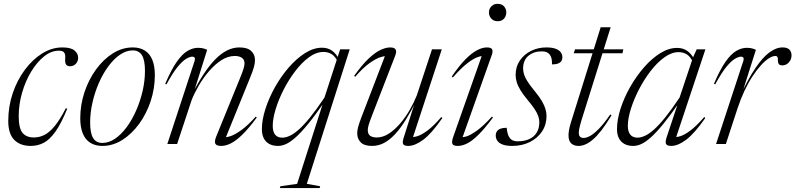

<svg xmlns="http://www.w3.org/2000/svg" viewBox="-20 -750 4142 1000"><path d="M286.5 -486Q246.5 -486 209.2 -456Q172 -426 142.2 -376.8Q112.5 -327.5 95 -267Q77.5 -206.5 77.5 -145Q77.5 -82.5 97.2 -58.2Q117 -34 156.5 -34Q184.5 -34 210.5 -46.8Q236.5 -59.5 263.8 -92Q291 -124.5 322.5 -185.5L330.5 -184.5Q299 -107 269 -64.8Q239 -22.5 207.8 -6.2Q176.5 10 140 10Q85.5 10 54.2 -21.5Q23 -53 23 -120.5Q23 -195 46 -263.5Q69 -332 109 -386Q149 -440 199.5 -471.5Q250 -503 305 -503Q348.5 -503 367.8 -487.2Q387 -471.5 387 -449Q387 -430.5 375 -417.8Q363 -405 345 -405Q330 -405 324 -414.2Q318 -423.5 319.5 -445Q321.5 -467 314 -476.5Q306.5 -486 286.5 -486Z M671.5 -503Q709 -503 734.8 -486.5Q760.5 -470 773.5 -438Q786.5 -406 786.5 -358.5Q786.5 -289.5 764.8 -223.5Q743 -157.5 704.8 -105Q666.5 -52.5 617.2 -21.2Q568 10 513 10Q476 10 450 -6.5Q424 -23 411 -55.2Q398 -87.5 398 -134Q398 -203.5 419.8 -269.2Q441.5 -335 479.8 -387.8Q518 -440.5 567.2 -471.8Q616.5 -503 671.5 -503ZM513.5 -5.5Q547 -5.5 579.2 -27.5Q611.5 -49.5 639.8 -87.8Q668 -126 689.2 -174.5Q710.5 -223 722.8 -276.2Q735 -329.5 735 -381Q735 -436.5 719.5 -462Q704 -487.5 671 -487.5Q638 -487.5 605.5 -465.5Q573 -443.5 544.8 -405.2Q516.5 -367 495.2 -318.5Q474 -270 461.8 -216.8Q449.5 -163.5 449.5 -111.5Q449.5 -56.5 465 -31Q480.5 -5.5 513.5 -5.5Z M847 -310.5 840.5 -313.5Q872.5 -388.5 901.2 -429Q930 -469.5 957.2 -485.2Q984.5 -501 1012 -501Q1022 -501 1030 -499.8Q1038 -498.5 1045 -496.2Q1052 -494 1059 -490.5L988.5 -267L980 -258Q1010.5 -318 1040.5 -363.8Q1070.5 -409.5 1100.5 -440.2Q1130.5 -471 1162 -487Q1193.5 -503 1227 -503Q1268.5 -503 1288.2 -484.5Q1308 -466 1308 -437.5Q1308 -421.5 1302.8 -401.5Q1297.5 -381.5 1281 -341.5L1150 -19L1139 -36.5Q1154 -32.5 1178.5 -40.2Q1203 -48 1236.8 -72.2Q1270.5 -96.5 1312 -142.5L1317.5 -138Q1275.5 -81 1242.2 -48.8Q1209 -16.5 1182.2 -3.2Q1155.5 10 1132.5 10Q1107 10 1101.5 -1.8Q1096 -13.5 1106 -38.5L1228.5 -339Q1243 -374 1248.2 -391.5Q1253.5 -409 1253.5 -419.5Q1253.5 -440 1239.5 -449.2Q1225.5 -458.5 1203.5 -458.5Q1167.5 -458.5 1133.5 -436.8Q1099.5 -415 1069.5 -380.2Q1039.5 -345.5 1016.2 -305.8Q993 -266 978.5 -230L902.5 0H851.5L994 -434Q997 -444.5 993.5 -449.8Q990 -455 981.5 -455Q969.5 -455 950.2 -444Q931 -433 905.2 -401.8Q879.5 -370.5 847 -310.5Z M1527.5 207.5 1664 -219H1669.5Q1621 -148.5 1584.2 -103.8Q1547.5 -59 1519.5 -34.2Q1491.5 -9.5 1469.8 0.2Q1448 10 1428.5 10Q1401 10 1382 -0.5Q1363 -11 1353.5 -30.5Q1344 -50 1344 -77Q1344 -125 1362.2 -182.2Q1380.5 -239.5 1412 -295.8Q1443.5 -352 1483.8 -398.5Q1524 -445 1568.5 -473.2Q1613 -501.5 1657 -501.5Q1688.5 -501.5 1710.8 -485Q1733 -468.5 1749 -435L1741.5 -423Q1728 -454.5 1708.8 -467Q1689.5 -479.5 1665 -479.5Q1627 -479.5 1589.2 -451.8Q1551.5 -424 1517.5 -379.2Q1483.5 -334.5 1457 -282.5Q1430.5 -230.5 1415.5 -180.8Q1400.5 -131 1400.5 -94.5Q1400.5 -64 1413 -48.5Q1425.5 -33 1450.5 -33Q1468.5 -33 1489.5 -42.8Q1510.5 -52.5 1536.5 -75.5Q1562.5 -98.5 1595.5 -139.2Q1628.5 -180 1670 -242L1736.5 -446.5L1751.5 -493H1801.5L1578 207.5L1647.5 220L1645 229.5H1437.5L1440.5 220Z M2083 -34.5 2141 -217 2148.5 -226Q2120 -168.5 2092.5 -124.5Q2065 -80.5 2037 -50.5Q2009 -20.5 1979.8 -5.2Q1950.5 10 1917.5 10Q1877.5 10 1859 -8.5Q1840.5 -27 1840.5 -55.5Q1840.5 -70.5 1845.2 -88.2Q1850 -106 1861.5 -137L1991 -474L2003.5 -455.5Q1990 -460.5 1964.8 -453.2Q1939.5 -446 1905 -421.5Q1870.5 -397 1830 -350L1824.5 -355Q1866 -413 1900 -445Q1934 -477 1962 -490Q1990 -503 2012.5 -503Q2034 -503 2040.5 -492.2Q2047 -481.5 2038 -459L1915.5 -143Q1904.5 -114.5 1900 -98.8Q1895.5 -83 1895.5 -73Q1895.5 -51.5 1908 -42.8Q1920.5 -34 1942 -34Q1974.5 -34 2005.5 -54.2Q2036.5 -74.5 2064.5 -107.2Q2092.5 -140 2114.5 -178.5Q2136.5 -217 2151 -253.5L2230 -493H2281L2125.5 -19L2114 -37.5Q2130 -33.5 2153.2 -40.5Q2176.5 -47.5 2208 -71.2Q2239.5 -95 2278.5 -140.5L2284 -135.5Q2228 -54.5 2184.5 -22.2Q2141 10 2106.5 10Q2085.5 10 2080 0.8Q2074.5 -8.5 2083 -34.5Z M2340.5 -37 2495 -475.5 2507.5 -456.5Q2493 -461 2469.8 -453.2Q2446.5 -445.5 2414 -420.5Q2381.5 -395.5 2338.5 -346.5L2333 -351.5Q2371.5 -408 2404.2 -441Q2437 -474 2464.8 -488.5Q2492.5 -503 2516 -503Q2537 -503 2542.8 -493.5Q2548.5 -484 2541.5 -464L2383.5 -19L2371 -37.5Q2385 -32.5 2408.2 -39.2Q2431.5 -46 2465 -70.5Q2498.5 -95 2542 -142.5L2547.5 -138Q2505.5 -81.5 2472.8 -49Q2440 -16.5 2413.8 -3.2Q2387.5 10 2364.5 10Q2340 10 2336 -1.5Q2332 -13 2340.5 -37ZM2526.5 -685.5Q2526.5 -697.5 2532 -707.5Q2537.5 -717.5 2547.8 -723.8Q2558 -730 2572 -730Q2593.5 -730 2605.2 -716.8Q2617 -703.5 2617 -685.5Q2617 -673.5 2611.8 -662.8Q2606.5 -652 2596.5 -645.8Q2586.5 -639.5 2572 -639.5Q2551 -639.5 2538.8 -653.2Q2526.5 -667 2526.5 -685.5Z M2619 -84.5Q2620.5 -68 2624 -54.8Q2627.5 -41.5 2634.5 -32Q2642 -22 2652.5 -18Q2663 -14 2676.5 -14Q2711 -14 2736.2 -25.5Q2761.5 -37 2775.2 -59.2Q2789 -81.5 2789 -113.5Q2789 -128.5 2783.5 -144.8Q2778 -161 2764.8 -181.2Q2751.5 -201.5 2728 -229.5Q2704.5 -257.5 2690.8 -280.2Q2677 -303 2671.2 -322.5Q2665.5 -342 2665.5 -359.5Q2665.5 -402 2687.2 -434.2Q2709 -466.5 2745.5 -484.8Q2782 -503 2825.5 -503Q2856 -503 2874.2 -496Q2892.5 -489 2900.8 -477.5Q2909 -466 2909 -451.5Q2909 -440 2903.5 -431.8Q2898 -423.5 2886.2 -419Q2874.5 -414.5 2855 -414.5Q2855.5 -433.5 2852.5 -445.8Q2849.5 -458 2842.5 -466.5Q2835.5 -475 2826 -478.8Q2816.5 -482.5 2802 -482.5Q2759.5 -482.5 2732 -459.2Q2704.5 -436 2704.5 -393.5Q2704.5 -378.5 2709.5 -362.2Q2714.5 -346 2727.8 -325.2Q2741 -304.5 2765 -275.5Q2789 -246.5 2802.2 -223.8Q2815.5 -201 2821 -182Q2826.5 -163 2826.5 -145.5Q2826.5 -100.5 2803 -65.2Q2779.5 -30 2739 -10Q2698.5 10 2648 10Q2617.5 10 2598.5 3Q2579.5 -4 2570.8 -16.2Q2562 -28.5 2562 -43.5Q2562 -56.5 2568 -65.8Q2574 -75 2586.8 -79.8Q2599.5 -84.5 2619 -84.5Z M2968 -472.5 2975 -493H3226.5L3222 -472.5ZM3008 -122Q3003.5 -107 3000.5 -95.2Q2997.5 -83.5 2996 -74.5Q2994.5 -65.5 2994.5 -58.5Q2994.5 -44 3001.2 -37.8Q3008 -31.5 3020 -31.5Q3033.5 -31.5 3052.5 -41.5Q3071.5 -51.5 3097.8 -77.8Q3124 -104 3158.5 -154L3165 -149.5Q3136.5 -102 3112.5 -71.2Q3088.5 -40.5 3067.5 -22.8Q3046.5 -5 3028.2 2.5Q3010 10 2993 10Q2969.5 10 2955.2 -3Q2941 -16 2941 -45.5Q2941 -57 2943.8 -73.5Q2946.5 -90 2954.5 -115.5L3108.5 -608H3160.5Z M3452 -35 3513 -218H3519Q3471 -149 3434.8 -104.5Q3398.5 -60 3370.5 -35Q3342.5 -10 3320.5 0Q3298.5 10 3278 10Q3250.5 10 3231.8 -0.5Q3213 -11 3203.2 -30.5Q3193.5 -50 3193.5 -77Q3193.5 -126.5 3212 -184Q3230.5 -241.5 3262.2 -297.2Q3294 -353 3334.2 -399.2Q3374.5 -445.5 3418.8 -473Q3463 -500.5 3506.5 -500.5Q3537 -500.5 3559 -485.2Q3581 -470 3597 -439.5L3588.5 -428Q3575 -456 3556.5 -467.2Q3538 -478.5 3514.5 -478.5Q3478 -478.5 3440.5 -451.5Q3403 -424.5 3369 -380.5Q3335 -336.5 3308.2 -284.8Q3281.5 -233 3265.8 -183Q3250 -133 3250 -94.5Q3250 -64.5 3262.8 -48.8Q3275.5 -33 3300.5 -33Q3318 -33 3339.2 -42.8Q3360.5 -52.5 3386.5 -75.5Q3412.5 -98.5 3445.2 -139.2Q3478 -180 3519.5 -242L3588.5 -448.5L3608.5 -493H3654L3496 -18.5L3483.5 -37.5Q3499.5 -33.5 3522.8 -40.5Q3546 -47.5 3577.2 -71.2Q3608.5 -95 3648 -140.5L3653.5 -135.5Q3597 -54.5 3553.8 -22.2Q3510.5 10 3476 10Q3455.5 10 3449.5 0.5Q3443.5 -9 3452 -35Z M3852 -434Q3855 -444.5 3851.5 -449.8Q3848 -455 3839.5 -455Q3827.5 -455 3808.2 -444Q3789 -433 3763.2 -401.8Q3737.5 -370.5 3705 -310.5L3698.5 -313.5Q3730.5 -388.5 3759.2 -429Q3788 -469.5 3815.2 -485.2Q3842.5 -501 3870 -501Q3880 -501 3888 -499.8Q3896 -498.5 3903 -496.2Q3910 -494 3917 -490.5L3839 -245H3832.5Q3875 -336.5 3913 -393.2Q3951 -450 3986.5 -476.5Q4022 -503 4056 -503Q4080 -503 4091.2 -491.8Q4102.5 -480.5 4102.5 -462.5Q4102.5 -447 4095.8 -435Q4089 -423 4078.2 -416.2Q4067.5 -409.5 4054.5 -409.5Q4041.5 -409.5 4036.5 -416.2Q4031.5 -423 4031.5 -436Q4032 -449 4028.8 -453.8Q4025.5 -458.5 4019 -458.5Q4003.5 -458.5 3984 -446Q3964.5 -433.5 3942.8 -409.5Q3921 -385.5 3899 -352Q3877 -318.5 3857.2 -276.5Q3837.5 -234.5 3821.5 -186L3760.5 0H3709.5Z"/></svg>

Font: Newsreader 60pt Light
Style: Italic
Weight: 300
Italic angle: -17°
Designer: Hugues Gentile
Foundry: Production Type
Version: Version 1.003